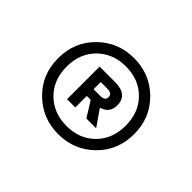

<svg xmlns="http://www.w3.org/2000/svg" viewBox="-86 -853 625 625"><g transform="rotate(45 227.0 -540.0)"><path d="M227 -403Q287 -403 325 -441Q363 -479 363 -540Q363 -601 325 -639Q287 -677 227 -677Q168 -677 129.5 -639Q91 -601 91 -540Q91 -479 129.5 -441Q168 -403 227 -403ZM351 -415Q300 -365 227 -365Q154 -365 103 -415Q52 -465 52 -540Q52 -615 103 -665Q154 -715 227 -715Q300 -715 351 -665Q402 -615 402 -540Q402 -465 351 -415ZM236 -583H205V-550H236Q258 -550 258 -566Q258 -583 236 -583ZM297 -567Q297 -532 262 -522L301 -466H256L223 -519H205V-466H167V-616H238Q297 -616 297 -567Z"/></g></svg>

Font: Roundo Medium
Style: Regular
Weight: 500
Designer: Namrata Goyal (Gurmukhi), Shiva Nallaperumal (Latin)
Foundry: Indian Type Foundry
Version: Version 1.000;PS 1.0;hotconv 1.0.88;makeotf.lib2.5.647800